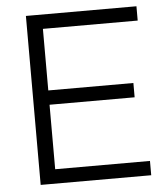

<svg xmlns="http://www.w3.org/2000/svg" viewBox="-51 -743 689 789"><g transform="rotate(-5 293.5 -348.5)"><path d="M85 -697H541V-638H150V-384H501V-325H150V-59H541V0H85Z"/></g></svg>

Font: Hanken Grotesk Light
Style: Regular
Weight: 300
Designer: Alfredo Marco Pradil
Foundry: Hanken Design Co.
Version: Version 3.014